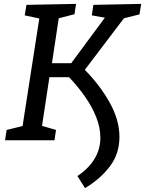

<svg xmlns="http://www.w3.org/2000/svg" viewBox="-20 -721 746 987"><path d="M594 -17Q594 69 545 134Q496 199 417 246L378 184Q434 147 465 97Q496 47 496 -13Q496 -65 474.5 -119Q453 -173 416.5 -225Q380 -277 335 -324H234L196 -74L268 -53L260 0H6L14 -53L96 -73L182 -626L107 -642L116 -696L371 -701L363 -648L282 -627L247 -396H346L519 -630L452 -642L460 -696L706 -701L697 -647L617 -627L416 -362Q494 -283 544 -193.5Q594 -104 594 -17Z"/></svg>

Font: Bitter Medium
Style: Italic
Weight: 500
Italic angle: -9°
Designer: Sol Matas, and Bitter project Authors
Foundry: Sol Matas
Version: Version 2.001